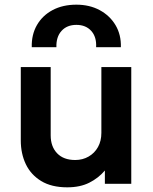

<svg xmlns="http://www.w3.org/2000/svg" viewBox="-20 -787 656 822"><path d="M268 15Q200.5 15 156.2 -12Q112 -39 90.5 -84.2Q69 -129.5 69 -185.5V-500H197V-207.5Q197 -159.5 224.5 -130.8Q252 -102 302 -102Q334 -102 359.5 -116.8Q385 -131.5 399.5 -157.5Q414 -183.5 414 -218V-500H542V0H429V-57Q401.5 -24.5 362.2 -4.8Q323 15 268 15ZM116 -585Q114.5 -638.5 138.2 -679.8Q162 -721 205.5 -744Q249 -767 307 -767Q363.5 -767 407 -743.5Q450.5 -720 474.8 -679Q499 -638 497.5 -585H391.5Q394 -628.5 370.8 -654.5Q347.5 -680.5 307 -680.5Q266.5 -680.5 243.2 -654.5Q220 -628.5 221.5 -585Z"/></svg>

Font: Geologica Medium
Style: Regular
Weight: 500
Designer: Sindre Bremnes, Frode Helland
Foundry: Monokrom Skriftforlag AS
Version: Version 1.010;gftools[0.9.28]